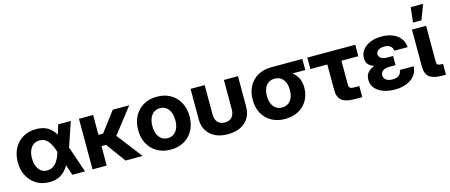

<svg xmlns="http://www.w3.org/2000/svg" viewBox="-47 -1305 4431 1890"><g transform="rotate(-15 2168.5 -360.0)"><path d="M281.7 11.7Q205.6 11.7 148.7 -23.2Q91.8 -58.1 60.1 -118.9Q28.3 -179.7 28.3 -256.8Q28.3 -335 59.8 -396Q91.3 -457 149.2 -491.9Q207 -526.9 286.1 -526.9Q355 -526.9 402.6 -498.8Q450.2 -470.7 480 -417.5L509.3 -515.6H637.7L554.2 -267.6L645 0H515.1L480.5 -106.9Q448.2 -48.8 399.4 -18.6Q350.6 11.7 281.7 11.7ZM431.6 -256.3 430.7 -258.8Q407.7 -333.5 375 -372.1Q342.3 -410.6 291.5 -410.6Q236.3 -410.6 204.8 -369.1Q173.3 -327.6 173.3 -258.3Q173.3 -188.5 204.3 -146.7Q235.4 -105 289.1 -105Q341.8 -105 377 -145.3Q412.1 -185.5 431.6 -255.9Z M865.7 -515.6V-313H912.6L1065.4 -515.6H1233.4L1033.2 -258.3L1231.9 0H1057.6L912.6 -198.2H865.7V0H721.2V-515.6Z M1517.1 11.7Q1439 11.7 1380.1 -22Q1321.3 -55.7 1288.3 -116Q1255.4 -176.3 1255.4 -257.3Q1255.4 -338.4 1288.3 -398.9Q1321.3 -459.5 1380.1 -493.4Q1439 -527.3 1517.1 -527.3Q1595.7 -527.3 1654.5 -493.4Q1713.4 -459.5 1746.3 -398.9Q1779.3 -338.4 1779.3 -257.3Q1779.3 -176.8 1746.3 -116.2Q1713.4 -55.7 1654.5 -22Q1595.7 11.7 1517.1 11.7ZM1517.1 -105Q1569.8 -105 1602.1 -145.3Q1634.3 -185.5 1634.3 -257.3Q1634.3 -329.6 1602.1 -370.1Q1569.8 -410.6 1517.1 -410.6Q1464.8 -410.6 1432.6 -370.1Q1400.4 -329.6 1400.4 -257.3Q1400.4 -185.5 1432.6 -145.3Q1464.8 -105 1517.1 -105Z M2100.1 10.7Q1987.8 10.7 1923.1 -48.1Q1858.4 -106.9 1858.4 -207.5V-515.6H2002.4V-216.3Q2002.4 -165.5 2027.8 -137.2Q2053.2 -108.9 2100.1 -108.9Q2147.5 -108.9 2172.9 -137.2Q2198.2 -165.5 2198.2 -216.3V-515.6H2341.8V-207.5Q2341.8 -106.9 2277.3 -48.1Q2212.9 10.7 2100.1 10.7Z M2683.1 11.7Q2605 11.7 2546.1 -21Q2487.3 -53.7 2454.3 -113Q2421.4 -172.4 2421.4 -252.4Q2421.4 -332 2453.9 -391.4Q2486.3 -450.7 2544.7 -483.2Q2603 -515.6 2681.2 -515.6H2997.6V-402.8H2866.2Q2901.4 -377.4 2922.4 -336.9Q2943.4 -296.4 2943.4 -237.8Q2943.4 -165.5 2910.9 -109.1Q2878.4 -52.7 2820.1 -20.5Q2761.7 11.7 2683.1 11.7ZM2683.1 -398.9H2681.2Q2628.9 -398.9 2597.7 -361.1Q2566.4 -323.2 2566.4 -252.4Q2566.4 -181.6 2598.6 -143.3Q2630.9 -105 2683.1 -105Q2735.8 -105 2768.1 -143.6Q2800.3 -182.1 2800.3 -252.4Q2800.3 -323.2 2768.1 -361.1Q2735.8 -398.9 2683.1 -398.9Z M3386.7 0Q3301.3 0 3261.2 -33.2Q3221.2 -66.4 3221.2 -136.7V-398.9H3048.3V-515.6H3537.1V-398.9H3364.7V-159.2Q3364.7 -132.8 3375.2 -122.8Q3385.7 -112.8 3415 -112.8H3470.2V0Z M3800.3 11.7Q3736.3 11.7 3684.6 -7.1Q3632.8 -25.9 3602.3 -61.5Q3571.8 -97.2 3571.8 -148.4Q3571.8 -194.8 3597.2 -223.1Q3622.6 -251.5 3663.6 -266.1Q3626 -278.3 3605.5 -302Q3585 -325.7 3585 -365.7Q3585 -414.6 3613.8 -450.7Q3642.6 -486.8 3692.6 -507.1Q3742.7 -527.3 3806.2 -527.3Q3867.7 -527.3 3917 -507.8Q3966.3 -488.3 3995.8 -450.7Q4025.4 -413.1 4028.8 -359.4H3892.6Q3890.6 -390.6 3868.2 -407.7Q3845.7 -424.8 3807.6 -424.8Q3771.5 -424.8 3747.8 -409.4Q3724.1 -394 3724.1 -367.7Q3724.1 -344.2 3745.1 -328.4Q3766.1 -312.5 3807.1 -312.5H3868.2V-218.8H3804.2Q3764.6 -218.8 3740.2 -202.9Q3715.8 -187 3715.8 -155.8Q3715.8 -125.5 3739.5 -108.2Q3763.2 -90.8 3803.2 -90.8Q3888.7 -90.8 3896.5 -162.1H4037.6Q4033.7 -82 3968.8 -35.2Q3903.8 11.7 3800.3 11.7Z M4281.7 0Q4193.4 0 4154.1 -32.5Q4114.7 -64.9 4114.7 -139.6V-515.6H4258.8V-153.3Q4258.8 -129.4 4268.6 -119.9Q4278.3 -110.4 4302.2 -110.4H4323.2V0ZM4142.6 -579.1 4159.7 -731.9H4286.6L4228.5 -579.1Z"/></g></svg>

Font: Inter Display
Style: Bold
Weight: 700
Designer: Rasmus Andersson
Foundry: rsms
Version: Version 4.001;git-9221beed3